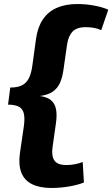

<svg xmlns="http://www.w3.org/2000/svg" viewBox="-20 -827 558 954"><path d="M236 107Q177 107 139 88Q101 69 86 30.5Q71 -8 79 -66L98 -196Q104 -236 99 -260.5Q94 -285 75 -296Q56 -307 20 -307L31 -392Q68 -392 90 -403.5Q112 -415 124 -439.5Q136 -464 141 -503L159 -634Q167 -692 193 -730.5Q219 -769 262 -788Q305 -807 365 -807Q406 -807 447 -799.5Q488 -792 518 -779L483 -677Q467 -685 447 -688.5Q427 -692 406 -692Q361 -692 340 -669.5Q319 -647 313 -604L296 -485Q291 -445 278.5 -416.5Q266 -388 242 -371.5Q218 -355 178 -350Q214 -345 233 -329.5Q252 -314 258 -286Q264 -258 258 -215L241 -95Q235 -53 250 -30Q265 -7 310 -7Q332 -7 352.5 -11Q373 -15 391 -22L397 80Q363 93 320 100Q277 107 236 107Z"/></svg>

Font: Pathway Extreme 28pt
Style: Bold Italic
Weight: 700
Italic angle: -8°
Designer: Eduardo Rodriguez Tunni
Foundry: Eduardo Rodriguez Tunni
Version: Version 1.001;gftools[0.9.26]